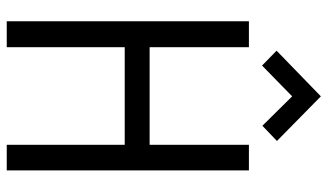

<svg xmlns="http://www.w3.org/2000/svg" viewBox="-216 -732 948 555"><g transform="rotate(90 257.5 -454.0)"><path d="M387 -781 258 -908 126 -780 169 -738 258 -825 343 -739ZM398 -413H116V-700H41V0H116V-341H398V0H472V-700H398Z"/></g></svg>

Font: Advent Pro Medium
Style: Regular
Weight: 500
Designer: VivaRado, Andreas Kalpakidis
Foundry: VivaRado, Andreas Kalpakidis
Version: Version 3.000